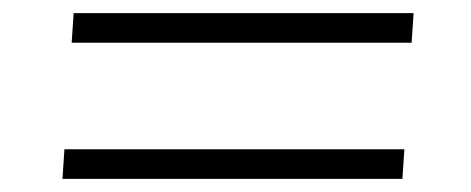

<svg xmlns="http://www.w3.org/2000/svg" viewBox="-20 -411 717 292"><path d="M78 -184H595L592 -139H75ZM92 -391H609L606 -346H89Z"/></svg>

Font: Ancizar Sans Thin
Style: Italic
Weight: 100
Italic angle: -4°
Designer: Cesar Puertas, Viviana Monsalve, Julian Moncada, Julian Prieto, Jose Castro, Mariel Hernandez, Felipe Aragon, Sara Alarc
Version: Version 8.100